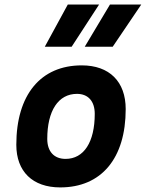

<svg xmlns="http://www.w3.org/2000/svg" viewBox="-20 -815 642 845"><path d="M245.1 9.8C426.3 9.8 533.2 -118.2 533.2 -335C533.2 -456.1 461.4 -527.3 339.8 -527.3C158.7 -527.3 51.8 -397.5 51.8 -177.7C51.8 -60.1 123.5 9.8 245.1 9.8ZM268.6 -115.7C217.8 -115.7 188 -148.4 188 -203.6C188 -328.1 236.8 -401.9 318.8 -401.9C368.2 -401.9 397 -369.1 397 -314C397 -189.5 349.1 -115.7 268.6 -115.7ZM353 -609.4H476.1L601.6 -794.9H463.9ZM177.2 -609.4H295.4L416 -794.9H278.3Z"/></svg>

Font: Cascadia Code NF
Style: Bold Italic
Weight: 700
Italic angle: -10°
Monospace: yes
Designer: Aaron Bell
Foundry: Saja Typeworks
Version: Version 2404.023